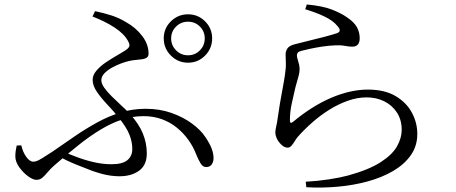

<svg xmlns="http://www.w3.org/2000/svg" viewBox="-20 -796 2040 859"><path d="M821.3 -515.5Q776.4 -515.5 744.5 -547.4Q712.6 -579.3 712.6 -624.2Q712.6 -669 744.5 -700.5Q776.4 -732 821.3 -732Q866.1 -732 897.6 -700.5Q929.1 -669 929.1 -624.2Q929.1 -579.3 897.6 -547.4Q866.1 -515.5 821.3 -515.5ZM514.4 -7.4Q495.3 -7.4 475.7 -10.1Q456.2 -12.7 435.7 -18.2Q415.2 -23.8 392.1 -31.8Q359.1 -44.3 320 -60.1Q280.8 -75.8 237.5 -99.2L254.4 -121.2Q287.7 -106.9 325.3 -92.8Q362.9 -78.7 402.1 -69.9Q441.2 -61.2 478.9 -61.2Q527.8 -61.2 549.8 -79.4Q571.9 -97.6 571.9 -129.7Q571.9 -161.7 558.5 -194.8Q545.2 -227.8 510.7 -270.1Q488.6 -298.3 461.5 -326.8Q434.3 -355.3 414.4 -383.8Q394.5 -412.3 394.5 -438.7Q394.5 -460.4 411.8 -480.4Q429 -500.4 454 -517.2Q479.1 -534 503.4 -548Q527.8 -562 542.8 -571.9Q556.8 -581.5 558.7 -589.9Q560.6 -598.4 553.2 -611.7Q536 -644.4 493.2 -672.4Q450.3 -700.5 393.9 -722.2L405.2 -746.1Q443.1 -738.2 477.8 -727.2Q512.5 -716.2 543.8 -697Q586.8 -673.2 615.8 -635.6Q644.7 -597.9 644.7 -555.9Q644.7 -544.4 637.2 -538.7Q629.8 -533.1 617.6 -531.2Q605.4 -529.3 590.4 -528.1Q575.4 -526.9 560.5 -523.8Q544.7 -520.6 523.3 -512.8Q501.8 -504.9 481.1 -493.5Q460.4 -482 446.9 -467.7Q433.4 -453.3 433.4 -437.1Q433.4 -421.9 446.6 -403.3Q459.8 -384.7 480.3 -364.6Q500.7 -344.5 522.2 -324.6Q543.8 -304.8 559.7 -288Q601.5 -242.2 619.1 -198.8Q636.8 -155.4 636.8 -109.9Q636.8 -57.5 602.5 -32.5Q568.2 -7.4 514.4 -7.4ZM143.2 8.6Q127.3 8.6 105.3 -7.6Q83.3 -23.9 65.9 -48.1Q48.6 -72.3 48.6 -96.6Q48.6 -109.7 50.4 -121.6Q52.3 -133.5 54.7 -144.9L75.3 -145.7Q81.9 -116.1 97.4 -94.3Q112.9 -72.6 128.7 -72.6Q136.9 -72.6 145.8 -76.1Q154.7 -79.7 170.5 -89.4Q186.4 -99.2 213.5 -116.8Q266 -153.3 316.3 -187.6Q366.7 -222 417.1 -249.4Q467.5 -276.8 520.7 -293.1Q573.8 -309.3 631.7 -309.3Q695.1 -309.3 747.7 -290.5Q800.3 -271.8 839.4 -242.9Q878.6 -214 899.3 -182.2Q918.5 -153.6 926.9 -131.2Q935.4 -108.9 935.4 -88.2Q935.4 -72 927.2 -60.3Q919.1 -48.6 902 -48.6Q887.2 -48.6 876.9 -65.8Q866.7 -82.9 857.4 -106.2Q844.4 -139.9 822.9 -170Q801.3 -200.2 771.6 -224.5Q741.9 -248.9 704.3 -262.7Q666.8 -276.4 621.9 -276.4Q571.9 -276.4 524.4 -260.5Q476.9 -244.7 429.1 -215.6Q381.3 -186.6 330.3 -146Q279.4 -105.4 222.9 -56Q204.7 -39.8 192.6 -25Q180.5 -10.3 169.4 -0.8Q158.3 8.6 143.2 8.6ZM821.3 -548.6Q852.6 -548.6 874.3 -570.7Q896 -592.8 896 -624.2Q896 -655.5 874.3 -677.2Q852.6 -698.9 821.3 -698.9Q789.9 -698.9 767.8 -677.2Q745.7 -655.5 745.7 -624.2Q745.7 -592.8 767.8 -570.7Q789.9 -548.6 821.3 -548.6Z M1347.7 17Q1401.1 14.2 1452.3 6.3Q1503.6 -1.6 1537.6 -10.9Q1630.1 -36.4 1682.4 -70Q1734.7 -103.5 1756 -141Q1777.2 -178.4 1777.2 -215.1Q1777.2 -259.5 1756 -292.3Q1734.8 -325 1699.3 -342.7Q1663.7 -360.3 1620.7 -360.3Q1578.7 -360.3 1536.3 -345.3Q1493.9 -330.3 1453.6 -305.2Q1413.4 -280.1 1377.4 -248.5Q1341.5 -216.8 1311.9 -183.4Q1304.8 -175 1298 -163.6Q1291.3 -152.2 1283.8 -143.8Q1276.3 -135.4 1266.4 -135.4Q1249 -135.4 1231.5 -156.3Q1222.7 -166.2 1217.2 -179.2Q1211.8 -192.3 1211.8 -202.2Q1211.8 -214.3 1215.9 -231Q1220 -247.7 1222.1 -265.9Q1226.1 -296.2 1232.3 -332.3Q1238.4 -368.4 1245 -403.1Q1251.6 -437.9 1255 -462.5Q1259.9 -493.7 1258.8 -514.8Q1257.8 -535.8 1257.8 -552.1Q1257.8 -567.8 1266.3 -579.8Q1274.8 -591.9 1298.9 -598Q1325.2 -605 1361.5 -613.7Q1397.9 -622.4 1433.2 -631.7Q1468.6 -641 1488.3 -647.8Q1511 -656.3 1489.4 -679.9Q1470.4 -703.7 1431.4 -722.3Q1392.5 -740.8 1345.7 -754.5L1352.5 -775.9Q1422.3 -769.6 1464.1 -753.5Q1505.8 -737.4 1532.3 -718.6Q1564.7 -696.8 1577 -674.1Q1589.3 -651.4 1589.3 -625.2Q1589.3 -606.4 1581.1 -596.8Q1573 -587.3 1556.6 -587.3Q1543.9 -587.3 1535 -588.9Q1526.1 -590.5 1513.9 -592.3Q1501.8 -594 1479.5 -593.1Q1451.4 -592.1 1421.1 -587.5Q1390.7 -582.8 1366.3 -577.5Q1341.8 -572.2 1328.8 -568.6Q1317.2 -566 1312.7 -560.8Q1308.2 -555.6 1308.2 -548.2Q1308.2 -539.9 1314 -522.3Q1319.8 -504.7 1320.3 -490Q1320.7 -471.7 1314.4 -450.8Q1308.1 -429.8 1301.3 -403.7Q1293.2 -369.6 1285 -331.6Q1276.9 -293.7 1277.1 -256.6Q1277.3 -240 1290.9 -250.8Q1332.6 -285.6 1375.2 -312.6Q1417.9 -339.6 1460.6 -358Q1503.3 -376.3 1545 -385.8Q1586.6 -395.2 1625.4 -395.2Q1700.5 -395.2 1749.3 -366.5Q1798.1 -337.7 1822.5 -292.4Q1847 -247.2 1847 -196.7Q1847 -142.8 1817.9 -101.5Q1788.9 -60.3 1738.7 -30.9Q1688.5 -1.6 1624.3 15.8Q1560.1 33.3 1489.7 39.4Q1419.3 45.6 1350.5 41.6Z"/></svg>

Font: Noto Serif HK ExtraLight
Style: Regular
Weight: 200
Designer: Ryoko NISHIZUKA 西塚涼子 (kana & ideographs); Frank Grießhammer (Latin, Greek & Cyrillic); Wenlong ZHANG 张文龙 (bopomofo); San
Foundry: Adobe
Version: Version 2.002-H1;hotconv 1.1.0;makeotfexe 2.6.0